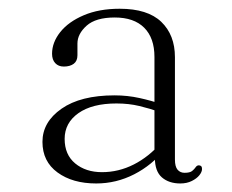

<svg xmlns="http://www.w3.org/2000/svg" viewBox="-20 -730 544 450"><path d="M102 -604Q102 -630.5 121.2 -654.8Q140.5 -679 176.2 -694.2Q212 -709.5 260.5 -709.5Q326 -709.5 358 -678.8Q390 -648 390 -596V-356Q390 -339.5 396.2 -332.2Q402.5 -325 412.5 -325Q425 -325 430.2 -329.2Q435.5 -333.5 438.5 -338Q441.5 -342.5 446 -342.5Q449.5 -342.5 451.5 -340.5Q453.5 -338.5 453.5 -334Q453.5 -327 447.2 -319.2Q441 -311.5 429.5 -305.8Q418 -300 402.5 -300Q376 -300 359.5 -314.2Q343 -328.5 343 -360L342 -372V-596.5Q342 -641 318 -665Q294 -689 249 -689Q204.5 -689 183 -669.8Q161.5 -650.5 161.5 -628V-600.5Q161.5 -587 152.8 -580.5Q144 -574 129.5 -574Q117 -574 109.5 -582Q102 -590 102 -604ZM354.5 -467.5Q331.5 -475.5 306.8 -481.5Q282 -487.5 253 -487.5Q196 -487.5 163.8 -464.8Q131.5 -442 131.5 -404.5Q131.5 -367.5 156.2 -347Q181 -326.5 219 -326.5Q258 -326.5 293.5 -344.5Q329 -362.5 357.5 -395.5L366.5 -380.5Q336.5 -343 294.5 -321.5Q252.5 -300 205.5 -300Q150 -300 114.8 -325.8Q79.5 -351.5 79.5 -397.5Q79.5 -444 124.2 -475.2Q169 -506.5 248.5 -506.5Q279 -506.5 307.2 -500.2Q335.5 -494 358 -486Z"/></svg>

Font: Fraunces ExtraLight
Style: Regular
Weight: 250
Version: Version 1.000;[b76b70a41]